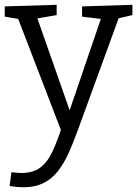

<svg xmlns="http://www.w3.org/2000/svg" viewBox="-26 -552 579 811"><path d="M14.7 234 22.3 175.3Q34.3 177 44.5 177.8Q54.7 178.7 64 178.7Q113.3 178.7 143.7 156.2Q174 133.7 195.2 88.8Q216.3 44 237.7 -23L235 7L48 -479.7L59 -470.7L-6 -481.7V-525L213.3 -531.7V-488.3L123.3 -472.7L129.3 -481.7L278.3 -57.3L259.7 -61L402.7 -480.3L408.7 -471L320.7 -481.7V-525L533.3 -531.7V-488.3L463.3 -472L477.3 -481L301.3 1.7Q283 52.3 263.5 95.3Q244 138.3 218.8 170.7Q193.7 203 158 221Q122.3 239 71.3 239Q47.7 239 14.7 234Z"/></svg>

Font: Bitter Thin
Style: Regular
Weight: 100
Designer: Sol Matas, and Bitter project Authors
Foundry: Sol Matas
Version: Version 2.002